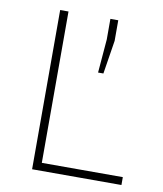

<svg xmlns="http://www.w3.org/2000/svg" viewBox="-79 -752 694 817"><g transform="rotate(10 268.0 -344.0)"><path d="M115 0V-688H151V-34H501V0ZM320 -454 332 -599V-688H366V-599L343 -454Z"/></g></svg>

Font: Saira Thin
Style: Regular
Weight: 100
Designer: Hector Gatti with collaboration of the Omnibus-Type team
Foundry: Omnibus-Type
Version: Version 1.101